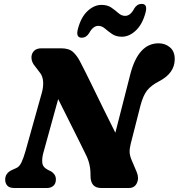

<svg xmlns="http://www.w3.org/2000/svg" viewBox="-20 -942 896 962"><path d="M197 -175.5Q190 -150.5 191.8 -127.5Q193.5 -104.5 220 -91L233.5 -84.5Q245 -78.5 252.5 -68Q260 -57.5 260 -43Q260 -22 247.5 -11Q235 0 215.5 0H52Q27 0 16.5 -12Q6 -24 6 -42Q6 -74.5 39.5 -90L61.5 -100Q77 -106 87.8 -129Q98.5 -152 107.5 -184L189 -475Q198 -505.5 196 -533.8Q194 -562 178 -580.5L155.5 -610Q139.5 -628.5 137.8 -649.5Q136 -670.5 148.8 -685.2Q161.5 -700 188 -700H286Q325.5 -700 346 -681.5Q366.5 -663 383 -630Q408 -582 437.5 -521.5Q467 -461 498 -397.5Q529 -334 558 -277L632.5 -568.5Q672.5 -725 774.5 -725Q808 -725 832 -704.5Q856 -684 855.5 -644Q854.5 -575 777.5 -535Q737 -514 717 -488.8Q697 -463.5 683.5 -412L635 -221.5Q629 -198 629.5 -180.2Q630 -162.5 639.5 -140L665 -80Q677.5 -50 666 -25Q654.5 0 625.5 0H487Q433 0 433.5 -62.5Q434 -91 428.2 -117.2Q422.5 -143.5 408 -171.5Q397 -194.5 376 -236.5Q355 -278.5 328 -332.5Q301 -386.5 271.5 -445.5ZM591 -758Q561 -758 541.2 -771.8Q521.5 -785.5 505.8 -799Q490 -812.5 472.5 -812.5Q446.5 -812.5 426.5 -776Q412 -753 389.5 -753Q358.5 -753 370.5 -797.5Q386 -856.5 419 -887Q452 -917.5 488.5 -917.5Q518.5 -917.5 538.2 -903.8Q558 -890 573.5 -876.2Q589 -862.5 607 -862.5Q634 -862.5 653 -900Q667 -922.5 690 -922.5Q721 -922.5 709 -878Q693 -819 660 -788.5Q627 -758 591 -758Z"/></svg>

Font: Fraunces 9pt SuperSoft
Style: Bold Italic
Weight: 700
Italic angle: -16°
Version: Version 1.000;[b76b70a41]